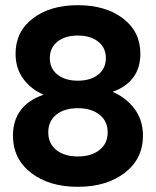

<svg xmlns="http://www.w3.org/2000/svg" viewBox="-20 -710 600 740"><path d="M30 -187Q30 -304 148 -345Q99 -366 69.5 -406.5Q40 -447 40 -503Q40 -588 106.5 -639Q173 -690 280 -690Q387 -690 454 -639Q521 -588 521 -503Q521 -395 414 -356Q466 -334 498.5 -290.5Q531 -247 531 -187Q531 -98 461 -44Q391 10 280 10Q169 10 99.5 -44Q30 -98 30 -187ZM197 -268Q166 -243 166 -200Q166 -157 197 -132Q228 -107 280 -107Q332 -107 363.5 -132Q395 -157 395 -200Q395 -243 363.5 -268Q332 -293 280 -293Q228 -293 197 -268ZM201.5 -549.5Q172 -526 172 -486Q172 -446 201.5 -422.5Q231 -399 280 -399Q329 -399 358.5 -422.5Q388 -446 388 -486Q388 -526 358.5 -549.5Q329 -573 280 -573Q231 -573 201.5 -549.5Z"/></svg>

Font: TASA Orbiter Display
Style: Bold
Weight: 700
Designer: Weizhong Zhang
Version: Version 1.000;Glyphs 3.1.2 (3151)